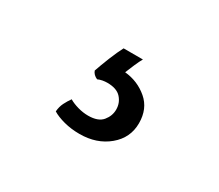

<svg xmlns="http://www.w3.org/2000/svg" viewBox="-57 -118 511 448"><g transform="rotate(30 199.0 106.0)"><path d="M139 72Q145 54.5 154.2 31.5Q163.5 8.5 171.5 -6.5H223.5Q219 1 212.5 16Q206 31 202.5 40Q238 43.5 264 65.8Q290 88 290 127Q290 166.5 259 192.2Q228 218 182 218Q159.5 218 139.8 212.8Q120 207.5 108 200Q109 187 114.2 176.5Q119.5 166 126 157Q136 163 150.2 167Q164.5 171 178 171Q205 171 216.5 157Q228 143 228 126Q228 108 216.2 95Q204.5 82 179 82Q173 82 166.2 83.2Q159.5 84.5 154 87Q142.5 82 139 72Z"/></g></svg>

Font: Signika Negative Light Light
Style: Regular
Weight: 300
Version: Version 2.001